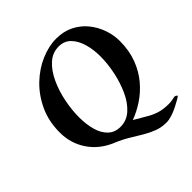

<svg xmlns="http://www.w3.org/2000/svg" viewBox="-206 -807 1101 1101"><g transform="rotate(-45 344.5 -257.0)"><path d="M415 -651Q475 -651 521.5 -627.5Q568 -604 599.5 -565Q631 -526 647.5 -478.5Q664 -431 664 -384Q664 -306 640.5 -244Q617 -182 577.5 -135.5Q538 -89 490.5 -58Q443 -27 396 -10Q435 12 465 30.5Q495 49 528 60Q561 71 608 71Q625 71 639 68Q653 65 658 64Q670 64 677 74Q673 78 656 88Q639 98 616 109.5Q593 121 568 129Q543 137 522 137Q483 137 448.5 124Q414 111 380.5 91Q347 71 310 48.5Q273 26 229 8Q144 -27 96.5 -97Q49 -167 49 -255Q49 -346 83 -419Q117 -492 171.5 -544Q226 -596 290.5 -623.5Q355 -651 415 -651ZM394 -609Q343 -609 305 -574.5Q267 -540 241 -484Q215 -428 202 -363Q189 -298 189 -238Q189 -182 202 -135Q215 -88 244 -60Q273 -32 319 -32Q369 -32 407 -66Q445 -100 470.5 -155.5Q496 -211 509.5 -275.5Q523 -340 523 -400Q523 -456 509 -503.5Q495 -551 466.5 -580Q438 -609 394 -609Z"/></g></svg>

Font: Amiri
Style: Bold Italic
Weight: 700
Italic angle: 10°
Designer: Khaled Hosny
Version: Version 0.113